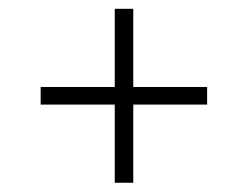

<svg xmlns="http://www.w3.org/2000/svg" viewBox="-20 -592 548 425"><path d="M234 -187.5V-360.5H70V-399.5H234V-572.5H275V-399.5H438.5V-360.5H275V-187.5Z"/></svg>

Font: Encode Sans Condensed ExtraLight
Style: Regular
Weight: 200
Width: 3
Designer: Multiple Designers
Foundry: Impallari Type
Version: Version 3.000; ttfautohint (v1.8.3) -l 8 -r 50 -G 200 -x 14 